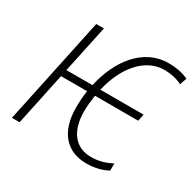

<svg xmlns="http://www.w3.org/2000/svg" viewBox="-125 -676 837 823"><g transform="rotate(30 293.0 -264.5)"><path d="M395 10C440 10 475 -1 500 -15V-50C469 -34 438 -24 399 -24C319 -24 276 -84 276 -179C276 -205 279 -232 283 -260H497L504 -294H290C317 -412 388 -505 487 -505C517 -505 550 -498 574 -485L586 -519C561 -532 525 -539 487 -539C362 -539 280 -427 251 -294H122L172 -529H134L22 0H60L115 -260H244C240 -232 238 -204 238 -176C238 -59 295 10 395 10Z"/></g></svg>

Font: Noto Sans SemiCondensed ExtraLight
Style: Italic
Weight: 200
Width: 4
Italic angle: -12°
Designer: Monotype Design Team
Foundry: Monotype Imaging Inc.
Version: Version 2.013